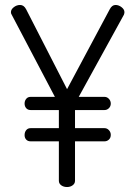

<svg xmlns="http://www.w3.org/2000/svg" viewBox="-20 -753 545 773"><path d="M79 -336Q79 -347 85.5 -355Q92 -363 103 -363H201L27 -694Q24 -698 24 -704Q24 -715 35.5 -724Q47 -733 61 -733Q76 -733 85 -716L250 -394L422 -716Q431 -733 445 -733Q458 -733 469.5 -724Q481 -715 481 -704Q481 -700 479 -694L297 -363H401Q411 -363 418.5 -355Q426 -347 426 -336Q426 -325 418.5 -317.5Q411 -310 401 -310H282V-237H401Q411 -237 418.5 -229Q426 -221 426 -210Q426 -198 418.5 -191Q411 -184 401 -184H282V-25Q282 -14 272.5 -7Q263 0 250 0Q236 0 226.5 -7Q217 -14 217 -25V-184H103Q92 -184 85.5 -191Q79 -198 79 -209Q79 -221 85.5 -229Q92 -237 103 -237H217V-310H103Q92 -310 85.5 -317.5Q79 -325 79 -336Z"/></svg>

Font: Dosis
Style: Book
Weight: 400
Designer: EdgarTolentino, PabloImpallari, IginoMarini
Foundry: EdgarTolentino, PabloImpallari, IginoMarini
Version: Version 1.007